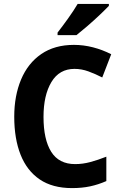

<svg xmlns="http://www.w3.org/2000/svg" viewBox="-20 -954 621 984"><path d="M362 -601Q284 -601 243.5 -533.5Q203 -466 203 -355Q203 -239 242.5 -176Q282 -113 365 -113Q404 -113 443 -123.5Q482 -134 525 -151V-26Q484 -8 442 1Q400 10 349 10Q249 10 183.5 -34.5Q118 -79 85.5 -161Q53 -243 53 -356Q53 -463 88 -546.5Q123 -630 191.5 -677Q260 -724 359 -724Q408 -724 456.5 -711.5Q505 -699 550 -676L504 -557Q469 -575 433.5 -588Q398 -601 362 -601ZM538 -924Q521 -906 491 -877.5Q461 -849 428.5 -821Q396 -793 372 -774H275V-787Q300 -819 329 -859.5Q358 -900 378 -934H538Z"/></svg>

Font: Noto Sans Devanagari UI SemiCondensed
Style: Bold
Weight: 700
Width: 4
Designer: Jelle Bosma - Monotype Design Team
Foundry: Monotype Imaging Inc.
Version: Version 2.004; ttfautohint (v1.8.4.7-5d5b)